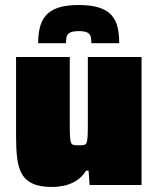

<svg xmlns="http://www.w3.org/2000/svg" viewBox="-20 -737 628 765"><path d="M189 8Q140 8 111 -5Q82 -18 67.5 -43.5Q53 -69 48.5 -106Q44 -143 44 -191V-510H258V-241Q258 -210 259 -193Q260 -176 263 -168.5Q266 -161 273.5 -159.5Q281 -158 293 -158Q307 -158 314.5 -159.5Q322 -161 325 -168.5Q328 -176 329 -193Q330 -210 330 -241V-510H544V0H337L333 -57H323Q306 -30 282.5 -16Q259 -2 234.5 3Q210 8 189 8ZM294 -717Q345 -717 377 -706Q409 -695 426 -674.5Q443 -654 449 -626Q455 -598 455 -565H344Q344 -578 342 -589Q340 -600 329.5 -606.5Q319 -613 294 -613Q269 -613 258 -606.5Q247 -600 245 -589Q243 -578 243 -565H132Q132 -598 138.5 -626Q145 -654 162 -674.5Q179 -695 211 -706Q243 -717 294 -717Z"/></svg>

Font: Saira Thin Black
Style: Regular
Weight: 900
Version: Version 1.101